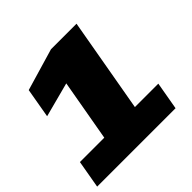

<svg xmlns="http://www.w3.org/2000/svg" viewBox="-195 -838 1000 1000"><g transform="rotate(-45 305.0 -338.0)"><path d="M-24.5 0H553L580 -154H407.5L499.5 -676H311.5L79 -607.5L50.5 -443.5L242 -494L182 -154H2.5Z"/></g></svg>

Font: Anybody Black
Style: Italic
Weight: 900
Italic angle: -10°
Designer: Tyler Finck
Foundry: Etcetera Type Company
Version: Version 1.113;gftools[0.9.25]